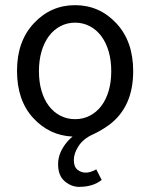

<svg xmlns="http://www.w3.org/2000/svg" viewBox="-20 -518 582 744"><path d="M140.9 -318.6Q130.9 -284.2 130.9 -242.2Q130.9 -200.2 140.9 -166Q150.9 -131.8 169.4 -107.4Q188 -83 214.1 -69.6Q240.2 -56.2 271 -56.2Q301.8 -56.2 327.9 -69.6Q354 -83 372.6 -107.4Q391.1 -131.8 401.1 -166Q411.1 -200.2 411.1 -242.2Q411.1 -284.2 401.1 -318.6Q391.1 -353 372.6 -377.9Q354 -402.8 327.9 -416.5Q301.8 -430.2 271 -430.2Q240.2 -430.2 214.1 -416.5Q188 -402.8 169.4 -377.9Q150.9 -353 140.9 -318.6ZM374 179.2Q340.8 206.1 286.1 206.1Q256.8 206.1 231 184.6Q205.1 163.1 205.1 117.7Q205.1 72.3 242.2 29.3Q252 18.6 261.2 11.2Q171.4 7.3 108.6 -60.8Q45.9 -128.9 45.9 -243.7Q45.9 -358.4 111.6 -428.2Q177.2 -498 271 -498Q364.7 -498 430.4 -428.2Q496.1 -358.4 496.1 -242.2Q496.1 -103 402.3 -33.7Q373 -12.2 337.9 3.9Q302.7 20 284.4 48.1Q266.1 76.2 266.1 102.1Q266.1 127.9 280 139.4Q293.9 150.9 312.5 150.9Q331.1 150.9 353 138.2Z"/></svg>

Font: SourceSansPro-Regular
Style: Regular
Weight: 400
Designer: Paul D. Hunt
Foundry: Adobe Systems Incorporated
Version: Version 1.050;PS Version 1.000;hotconv 1.0.70;makeotf.lib2.5